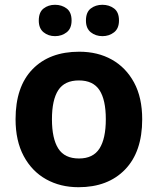

<svg xmlns="http://www.w3.org/2000/svg" viewBox="-20 -772 659 802"><path d="M574 -273.7Q574 -138 502.5 -64Q431 10 308 10Q232.1 10 172.8 -23.1Q113.4 -56.2 79.2 -119.8Q45 -183.4 45 -274Q45 -410 116 -483Q187 -556 311 -556Q388.4 -556 447.2 -523Q506 -490 540 -427.3Q574 -364.5 574 -273.7ZM197 -274Q197 -193 223.5 -151.5Q250 -110 309.9 -110Q369 -110 395.5 -151.5Q422 -193 422 -274Q422 -355 395.5 -395.5Q369 -436 309.5 -436Q250 -436 223.5 -395.5Q197 -355 197 -274ZM142 -686Q142 -721 162 -736.5Q182 -752 209.9 -752Q237.8 -752 258.4 -736.6Q279 -721.2 279 -686.4Q279 -653 258.4 -637Q237.8 -621 209.9 -621Q182 -621 162 -637.2Q142 -653.5 142 -686ZM339 -686Q339 -721 359.1 -736.5Q379.3 -752 407.6 -752Q436 -752 456.5 -736.6Q477 -721.2 477 -686.4Q477 -653 456.4 -637Q435.9 -621 408 -621Q379.5 -621 359.2 -637.2Q339 -653.5 339 -686Z"/></svg>

Font: Noto Sans Sundanese
Style: Regular
Weight: 400
Designer: Monotype Design Team (Regular), Sérgio L. Martins (other weights)
Foundry: Monotype Imaging Inc.
Version: Version 2.003